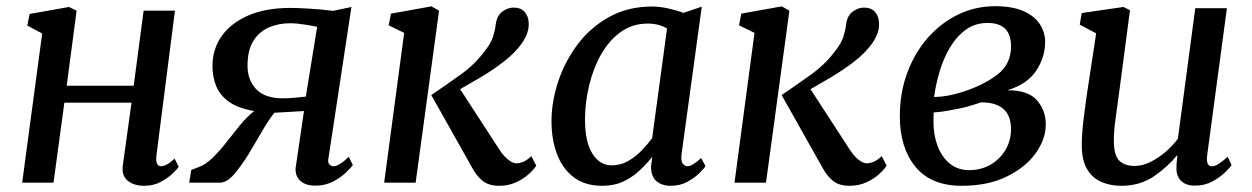

<svg xmlns="http://www.w3.org/2000/svg" viewBox="-20 -589 4036 619"><path d="M484.5 -89Q482 -70.5 486.2 -61.8Q490.5 -53 498 -53Q506.5 -53 517 -58.2Q527.5 -63.5 543 -77.5L556 -51.5Q552 -44.5 536.8 -29.8Q521.5 -15 498 -2.5Q474.5 10 445 10Q411.5 10 391.5 -6.5Q371.5 -23 376 -56L404 -258H187.5L152.5 0H51.5L116 -481L68 -506.5L75.5 -544L202.5 -566.5L227 -554.5L195 -312.5H411L443 -554.5H544Z M1104.5 -83.5 1117.5 -57Q1113 -50 1096.8 -34Q1080.5 -18 1054.8 -4.2Q1029 9.5 997 9.5Q965.5 9.5 948.5 -5.8Q931.5 -21 933 -47L960 -231Q941 -229.5 912.2 -228.2Q883.5 -227 864.5 -225.5Q846.5 -203 826 -167.5Q805.5 -132 781 -91.5Q758 -54.5 734.8 -27.2Q711.5 0 688 0H590L596.5 -41L617 -49Q641.5 -57 664.2 -79Q687 -101 709 -129.2Q731 -157.5 753.2 -184.8Q775.5 -212 799.5 -231Q747 -240 717.8 -261.2Q688.5 -282.5 676.8 -312Q665 -341.5 665 -375.5Q665 -431.5 695.5 -473.8Q726 -516 782.2 -539.8Q838.5 -563.5 916.5 -563.5Q938.5 -563.5 979.5 -561Q1020.5 -558.5 1054 -554L1113 -566.5L1038.5 -76Q1036.5 -63.5 1042.8 -58.2Q1049 -53 1055 -53Q1073 -53 1104.5 -83.5ZM966 -277.5 1002.5 -502.5Q992 -505 964.2 -509.5Q936.5 -514 915.5 -514Q878.5 -514 847.2 -500.8Q816 -487.5 797 -457.5Q778 -427.5 778 -377.5Q778 -330.5 806.2 -301.2Q834.5 -272 891.5 -272Q908.5 -272 933.2 -274.2Q958 -276.5 966 -277.5Z M1218.5 0 1283 -483 1233 -507.5 1240.5 -545 1371 -568.5 1395.5 -554.5 1320 0ZM1589 10Q1555.5 10 1535.8 -6.2Q1516 -22.5 1503.5 -46L1370.5 -282.5Q1420.5 -316.5 1465.5 -348.8Q1510.5 -381 1543.5 -425Q1563 -450 1569.5 -470.5Q1576 -491 1578 -508.5Q1581.5 -538 1599 -551.2Q1616.5 -564.5 1636 -564.5Q1659 -564.5 1671.2 -550.8Q1683.5 -537 1684.5 -516Q1685.5 -498 1679.2 -481Q1673 -464 1661.5 -448Q1640 -418 1604 -390.2Q1568 -362.5 1529.5 -339.8Q1491 -317 1463.5 -301.5L1589.5 -107.5Q1602.5 -87 1617.5 -74.8Q1632.5 -62.5 1645 -62.5Q1654.5 -62.5 1666.2 -67Q1678 -71.5 1693 -85.5L1709 -55Q1701 -42.5 1684.2 -27.2Q1667.5 -12 1643.2 -1Q1619 10 1589 10Z M2177.5 -93.5Q2174.5 -70 2181.2 -61.5Q2188 -53 2196.5 -53Q2211.5 -53 2240.5 -79.5L2254.5 -53.5Q2250.5 -46.5 2235.2 -31.2Q2220 -16 2196.2 -3Q2172.5 10 2142.5 10Q2114 10 2096.2 -5Q2078.5 -20 2079 -53.5L2083 -83.5Q2065 -61 2042.2 -39.5Q2019.5 -18 1989.8 -4Q1960 10 1921.5 10Q1866 10 1829.8 -17.5Q1793.5 -45 1775.8 -92.2Q1758 -139.5 1758 -198Q1758 -260 1779.2 -325Q1800.5 -390 1841.8 -445.2Q1883 -500.5 1943.8 -534.2Q2004.5 -568 2083 -568Q2106 -568 2134.2 -561.8Q2162.5 -555.5 2183.5 -547.5L2242.5 -567.5ZM2130.5 -497Q2104 -513 2068.5 -513Q2018 -513 1980.2 -485.2Q1942.5 -457.5 1917 -411.8Q1891.5 -366 1878.8 -311.2Q1866 -256.5 1866 -203.5Q1866 -131.5 1889.8 -93.8Q1913.5 -56 1951.5 -56Q1981.5 -56 2006.2 -70.5Q2031 -85 2050 -105.2Q2069 -125.5 2082.5 -143.5Z M2348 0 2412.5 -483 2362.5 -507.5 2370 -545 2500.5 -568.5 2525 -554.5 2449.5 0ZM2718.5 10Q2685 10 2665.2 -6.2Q2645.5 -22.5 2633 -46L2500 -282.5Q2550 -316.5 2595 -348.8Q2640 -381 2673 -425Q2692.5 -450 2699 -470.5Q2705.5 -491 2707.5 -508.5Q2711 -538 2728.5 -551.2Q2746 -564.5 2765.5 -564.5Q2788.5 -564.5 2800.8 -550.8Q2813 -537 2814 -516Q2815 -498 2808.8 -481Q2802.5 -464 2791 -448Q2769.5 -418 2733.5 -390.2Q2697.5 -362.5 2659 -339.8Q2620.5 -317 2593 -301.5L2719 -107.5Q2732 -87 2747 -74.8Q2762 -62.5 2774.5 -62.5Q2784 -62.5 2795.8 -67Q2807.5 -71.5 2822.5 -85.5L2838.5 -55Q2830.5 -42.5 2813.8 -27.2Q2797 -12 2772.8 -1Q2748.5 10 2718.5 10Z M3080.5 10Q2981.5 10 2931.2 -51.5Q2881 -113 2881 -213.5Q2881 -290 2905.2 -355Q2929.5 -420 2972 -468Q3014.5 -516 3069.8 -542.5Q3125 -569 3188 -569Q3245.5 -569 3281.2 -552.5Q3317 -536 3333.2 -509.8Q3349.5 -483.5 3349.5 -454Q3349.5 -405 3320.8 -361.2Q3292 -317.5 3227.5 -298Q3294.5 -298.5 3323 -265.8Q3351.5 -233 3351.5 -188Q3351.5 -140.5 3319 -95Q3286.5 -49.5 3225.8 -19.8Q3165 10 3080.5 10ZM2991.5 -276Q3017 -277 3038 -281Q3059 -285 3086 -293.5Q3154 -316 3196.8 -349.5Q3239.5 -383 3239.5 -439.5Q3239.5 -515 3164 -515Q3123.5 -515 3093.2 -492.8Q3063 -470.5 3042 -434.8Q3021 -399 3008.8 -357Q2996.5 -315 2991.5 -276ZM3104.5 -40.5Q3143 -40.5 3173.5 -58.2Q3204 -76 3221.8 -106Q3239.5 -136 3239.5 -173Q3239 -259 3143.5 -259Q3133 -256 3114 -249.8Q3095 -243.5 3074.5 -239.5Q3056.5 -236 3035.5 -232Q3014.5 -228 2990 -226.5Q2989.5 -209 2989.5 -195.5Q2989.5 -153 3003 -117.8Q3016.5 -82.5 3042.2 -61.5Q3068 -40.5 3104.5 -40.5Z M3594.5 10Q3560.5 10 3531.8 -2Q3503 -14 3485.5 -42.2Q3468 -70.5 3467.5 -120.5Q3467.5 -155 3473.2 -202.8Q3479 -250.5 3485.5 -294.5L3514 -481.5L3461 -509.5L3467.5 -547L3602 -566.5L3623 -556L3588 -290.5Q3582.5 -247 3576.8 -208.2Q3571 -169.5 3571 -136.5Q3571 -87.5 3588.8 -70.8Q3606.5 -54 3637.5 -54Q3663 -54 3689.2 -67Q3715.5 -80 3738.5 -100Q3761.5 -120 3777.5 -142L3833.5 -562.5H3935.5L3872 -89.5Q3867 -53 3887 -53Q3896.5 -53 3908 -60Q3919.5 -67 3938 -83.5L3950.5 -57Q3946.5 -50 3930.2 -34Q3914 -18 3889 -4.2Q3864 9.5 3833 9.5Q3802 9.5 3786.5 -7.2Q3771 -24 3773 -52.5Q3772.5 -56 3773.8 -66.8Q3775 -77.5 3776 -87L3774.5 -88Q3745.5 -52 3700.8 -21Q3656 10 3594.5 10Z"/></svg>

Font: Merriweather
Style: Italic
Weight: 400
Italic angle: -7.8°
Designer: Eben Sorkin
Foundry: Eben Sorkin
Version: Version 2.100